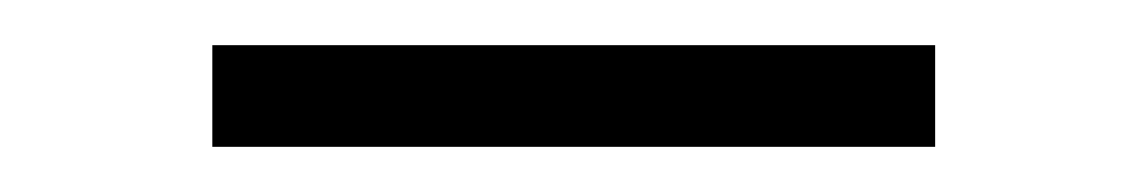

<svg xmlns="http://www.w3.org/2000/svg" viewBox="-20 -306 508 85"><path d="M74 -241H394V-286H74Z"/></svg>

Font: Mluvka ExtraLight
Style: Regular
Weight: 200
Designer: Modified by Jiří Krblich, Original typeface by Gumpita Rahayu
Foundry: Gumpita Rahayu & Jiří Krblich
Version: Version 2.000;Glyphs 3.1.1 (3134)